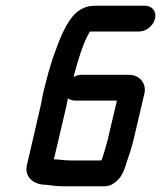

<svg xmlns="http://www.w3.org/2000/svg" viewBox="-20 -675 562 670"><path d="M333 -115H225C205 -115 187 -119 168 -119L211 -302C213 -311 215 -321 217 -332C224 -327 232 -324 242 -324H388L355 -184C353 -176 336 -115 333 -115ZM521 -610C527 -635 511 -655 486 -655H312C255 -655 227 -616 204 -571C194 -552 184 -527 176 -504C156 -454 141 -394 128 -339C126 -326 124 -314 121 -302L74 -99C64 -57 97 -30 142 -30L157 -28L177 -26C186 -25 195 -25 205 -25H344C356 -25 367 -28 378 -36C399 -51 408 -66 418 -96L427 -124C435 -145 439 -162 445 -183L484 -349C492 -383 467 -414 431 -414H263C254 -414 245 -411 237 -406L240 -419C245 -436 248 -450 252 -461C262 -496 277 -538 294 -565H465C490 -565 515 -585 521 -610Z"/></svg>

Font: Electronic
Style: BlkIt
Weight: 900
Version: Version 1.011